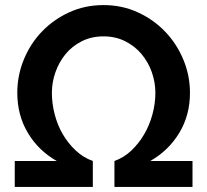

<svg xmlns="http://www.w3.org/2000/svg" viewBox="-20 -735 814 755"><path d="M38 -102H203Q131 -143 89.5 -212.5Q48 -282 48 -370Q48 -438 73.5 -500.5Q99 -563 144.5 -610.5Q190 -658 252 -686.5Q314 -715 387 -715Q460 -715 522 -686.5Q584 -658 629.5 -610.5Q675 -563 701 -500.5Q727 -438 727 -370Q727 -282 685 -212.5Q643 -143 571 -102H737V0H430V-102Q467 -115 496.5 -143Q526 -171 547 -207Q568 -243 579.5 -285.5Q591 -328 591 -370Q591 -411 577 -451Q563 -491 536.5 -522.5Q510 -554 472 -573Q434 -592 387 -592Q340 -592 302 -573Q264 -554 238 -522.5Q212 -491 198 -451Q184 -411 184 -370Q184 -328 195 -285.5Q206 -243 227 -207Q248 -171 278 -143Q308 -115 345 -102V0H38Z"/></svg>

Font: Oxford Sans
Style: Bold
Weight: 700
Designer: Matt McInerney, Pablo Impallari, Rodrigo Fuenzalida
Foundry: Matt McInerney, Pablo Impallari, Rodrigo Fuenzalida
Version: Version 3.000g; ttfautohint (v1.5) -l 8 -r 28 -G 28 -x 14 -D